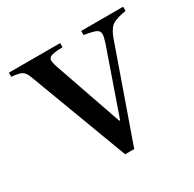

<svg xmlns="http://www.w3.org/2000/svg" viewBox="-124 -663 815 805"><g transform="rotate(-30 283.0 -260.0)"><path d="M307 10H263L84 -467Q75 -491 62 -499Q49 -507 12 -510V-530H260V-510Q219 -509 205 -503.5Q191 -498 191 -486Q191 -474 197 -456L312 -124H316L424 -434Q433 -461 433 -474Q433 -489 419.5 -496Q406 -503 362 -510V-530H565V-510Q512 -501 494.5 -486.5Q477 -472 463 -433Z"/></g></svg>

Font: Libre Caslon Text
Style: Regular
Weight: 400
Designer: Pablo Impallari, Rodrigo Fuenzalida
Foundry: Pablo Impallari, Rodrigo Fuenzalida
Version: Version 1.002